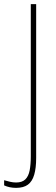

<svg xmlns="http://www.w3.org/2000/svg" viewBox="-65 -734 271 929"><path d="M13 175Q-3 175 -17.5 172Q-32 169 -45 163V138Q-31 142 -16.5 145.5Q-2 149 13 149Q42 149 57.5 134Q73 119 78.5 90.5Q84 62 84 23V-714H110V30Q110 79 100.5 111.5Q91 144 70 159.5Q49 175 13 175Z"/></svg>

Font: Noto Sans Khmer ExtraCondensed Thin
Style: Regular
Weight: 250
Width: 2
Designer: Danh Hong and the Monotype Design Team
Foundry: Monotype Imaging Inc.
Version: Version 2.004